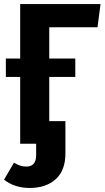

<svg xmlns="http://www.w3.org/2000/svg" viewBox="-30 -712 519 951"><path d="M214 -577V-422H343V-331H214V-112H294V48Q294 132 246 175.5Q198 219 117 219Q42 219 -10 178L39 94Q57 104 70 108.5Q83 113 101 113Q149 113 149 56V0H70V-331H-1V-422H70V-692H468L453 -577Z"/></svg>

Font: Fira Sans Condensed SemiBold
Style: Regular
Weight: 600
Width: 3
Designer: bBox Type GmbH & Carrois Corporate GbR & Edenspiekermann AG
Foundry: bBox Type GmbH & Carrois Corporate GbR & Edenspiekermann AG
Version: Version 4.301